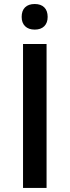

<svg xmlns="http://www.w3.org/2000/svg" viewBox="-20 -932 345 952"><path d="M210.9 0H94.2V-713.9H210.9ZM87.4 -848.1Q87.4 -878.9 104.2 -895.5Q121.1 -912.1 152.3 -912.1Q182.6 -912.1 199.5 -895.5Q216.3 -878.9 216.3 -848.1Q216.3 -818.8 199.5 -802Q182.6 -785.2 152.3 -785.2Q121.6 -785.2 104.5 -802Q87.4 -818.8 87.4 -848.1Z"/></svg>

Font: Open Sans
Style: SemiBold
Weight: 600
Foundry: Ascender Corporation
Version: Version 1.10